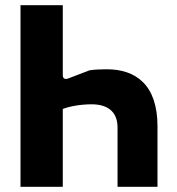

<svg xmlns="http://www.w3.org/2000/svg" viewBox="-20 -720 682 740"><path d="M59 0H222V-300C244 -309 288 -318 333 -318C393 -318 433 -291 433 -229V0H587V-233C587 -394 503 -453 391 -453C369 -453 344 -452 325 -449L244 -418C230 -412 222 -418 222 -430V-700H59Z"/></svg>

Font: Finlandica
Style: Bold
Weight: 700
Designer: Niklas Ekholm, Juho Hiilivirta, Jaakko Suomalainen
Foundry: Helsinki Type Studio
Version: Version 2.000;Glyphs 3.2 (3202)